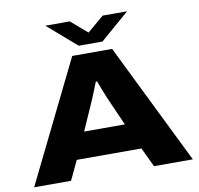

<svg xmlns="http://www.w3.org/2000/svg" viewBox="-93 -978 1118 1076"><g transform="rotate(-10 466.5 -440.5)"><path d="M234 -881H373L466 -801L560 -881H699L534 -738H399ZM15 0 353 -688H580L918 0H697L645 -110H277L225 0ZM345 -259H577L515 -399Q509 -411 499 -436.5Q489 -462 479 -487Q469 -512 466 -523H458Q451 -505 441.5 -481Q432 -457 422.5 -434.5Q413 -412 407 -399Z"/></g></svg>

Font: Archivo Expanded ExtraBold
Style: Regular
Weight: 800
Width: 7
Designer: Hector Gatti
Foundry: Omnibus-Type
Version: Version 2.001; ttfautohint (v1.8.3)